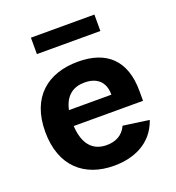

<svg xmlns="http://www.w3.org/2000/svg" viewBox="-136 -851 892 972"><g transform="rotate(-20 310.0 -365.0)"><path d="M44 -268.5C44 -82 155.5 12 314 12C417.5 12 522.5 -28 562 -144.5L422.5 -164C402 -118.5 362.5 -99 314.5 -99C237.5 -99 195 -151 189.5 -247H563V-299.5C563 -465.5 474.5 -546 320.5 -546C158 -546 44 -456 44 -268.5ZM481 -741.5H139V-653H481ZM194.5 -331C210.5 -406 256 -435.5 316 -435.5C380.5 -435.5 423 -402 423 -332V-331Z"/></g></svg>

Font: Monaspace Neon
Style: Bold
Weight: 700
Designer: Riley Cran & the Lettermatic Team
Foundry: Lettermatic
Version: Version 1.200 (Monaspace Neon)